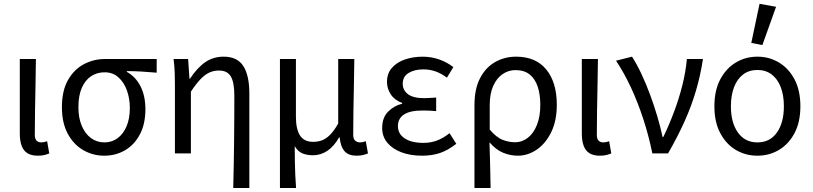

<svg xmlns="http://www.w3.org/2000/svg" viewBox="-20 -790 4189 989"><path d="M175 12Q141.1 12 120.8 -1.1Q100.5 -14.1 91.3 -39.6Q82 -65 82 -101.4V-486.1H165Q164.3 -420.4 162.9 -352.4Q161.4 -284.5 160.4 -219.2Q159.3 -153.8 159.3 -95.4Q159.3 -74.8 168.4 -65.7Q177.5 -56.5 193.2 -56.5Q199.8 -56.5 207.1 -58Q214.4 -59.5 222.7 -62.5L233.8 0.3Q222.8 4.8 209 8.4Q195.2 12 175 12Z M516.9 12Q458.1 12 408.5 -16.9Q358.8 -45.7 328.9 -101.5Q298.9 -157.2 298.9 -237.7Q298.9 -323 330.5 -378.2Q362.1 -433.3 412.7 -459.7Q463.4 -486.1 521.1 -486.1H787.1V-415.6Q745.8 -419.4 709.9 -421.4Q673.9 -423.5 633.4 -423.8V-419.8Q678.5 -395.1 703.8 -345.5Q729 -295.8 729 -227.4Q729 -151.7 700.8 -98.2Q672.6 -44.6 624.5 -16.3Q576.4 12 516.9 12ZM517.6 -56.5Q556.1 -56.5 585.6 -78.1Q615.1 -99.8 632 -139.6Q648.8 -179.4 648.8 -234Q648.8 -282.6 633.6 -324.6Q618.3 -366.6 589.4 -392.1Q560.5 -417.6 518.9 -417.6Q480.5 -417.6 450 -397.9Q419.5 -378.2 401.7 -338.3Q383.9 -298.4 383.9 -237.7Q383.9 -182 401.4 -141.3Q418.9 -100.5 449 -78.5Q479.2 -56.5 517.6 -56.5Z M1181.4 178.5Q1182.8 119.3 1184.1 57.3Q1185.3 -4.7 1185.8 -66.4Q1186.4 -128.2 1186.8 -186.6Q1187.1 -245.1 1187.1 -297.4Q1187.1 -365.6 1169 -396.1Q1151 -426.7 1108.1 -426.7Q1081.4 -426.7 1058.8 -416.5Q1036.2 -406.4 1013.3 -382.6Q990.4 -358.9 963.3 -318.1V0H881V-352.6Q881 -382 880 -414.9Q878.9 -447.9 874.1 -486.1H949L955.9 -384.6H958.6Q996.2 -441.5 1037.4 -469.8Q1078.6 -498.1 1132.1 -498.1Q1202.5 -498.1 1233.5 -449.5Q1264.4 -401 1264.4 -308V178.5Z M1422 178.5V-486.1H1504.3V-188.7Q1504.3 -124.9 1525.3 -92.2Q1546.3 -59.4 1593.5 -59.4Q1615.4 -59.4 1636.3 -66.4Q1657.1 -73.3 1678.5 -93.9Q1699.9 -114.4 1722.1 -153.9V-486.1H1805.1Q1804.4 -420.4 1803 -352.4Q1801.5 -284.5 1800.5 -219.2Q1799.4 -153.8 1799.4 -95.4Q1799.4 -74.8 1809.3 -65.7Q1819.1 -56.5 1834.8 -56.5Q1841.4 -56.5 1848.7 -58Q1856 -59.5 1864.3 -62.5L1875.4 0.3Q1864.4 4.8 1850.6 8.4Q1836.8 12 1816.6 12Q1775.5 12 1754.9 -11Q1734.4 -34.1 1729.5 -82.4H1726.8Q1700.4 -35.8 1666.1 -13Q1631.8 9.8 1592.3 9.8Q1562.9 9.8 1539.1 0.7Q1515.4 -8.5 1498.1 -37.1Q1498.4 10.7 1499 44.8Q1499.5 78.9 1500.9 109.7Q1502.3 140.5 1505 178.5Z M2153.5 12Q2093.4 12 2047.2 -5.7Q2001 -23.4 1974.8 -55.2Q1948.6 -87 1948.6 -130.5Q1948.6 -184.5 1979.3 -215.1Q2010 -245.7 2051.4 -255.7V-259.7Q2012.6 -274.1 1993 -303.8Q1973.4 -333.5 1973.4 -368Q1973.4 -411.7 1998.8 -440.5Q2024.2 -469.4 2066 -483.7Q2107.7 -498 2157 -498Q2201.7 -498 2242.1 -483.9Q2282.5 -469.8 2315.3 -444.2L2282.1 -389.9Q2253.6 -411.5 2223.9 -422Q2194.3 -432.6 2159.9 -432.6Q2115.3 -432.6 2084.9 -414.2Q2054.5 -395.8 2054.5 -358.6Q2054.5 -325.8 2081.2 -305.1Q2108 -284.4 2165.4 -284.4Q2180 -284.4 2194.2 -285.5Q2208.3 -286.6 2226.7 -287.6V-217.6Q2206.9 -219.6 2190.1 -220.2Q2173.3 -220.8 2156.3 -220.8Q2093.1 -220.8 2061.4 -200.4Q2029.7 -180 2029.7 -140.7Q2029.7 -100.3 2064.7 -77.2Q2099.6 -54 2161.8 -54Q2197 -54 2228.9 -65.4Q2260.9 -76.7 2295.6 -103.8L2330.4 -49.2Q2286.3 -15.2 2245.7 -1.6Q2205 12 2153.5 12Z M2424 178.5V-248.2Q2424 -332.9 2453.2 -388.1Q2482.3 -443.3 2530.9 -470.7Q2579.4 -498.1 2638.4 -498.1Q2739.9 -498.1 2794 -431.8Q2848.1 -365.5 2848.1 -250.4Q2848.1 -167.6 2819.3 -109Q2790.6 -50.4 2744.7 -19.2Q2698.8 12 2647.7 12Q2608.9 12 2571.9 -3.1Q2534.8 -18.2 2501.3 -57Q2502.7 -13.4 2503.7 24.1Q2504.8 61.5 2505.5 98.6Q2506.3 135.7 2507 178.5ZM2633.5 -57.2Q2669.3 -57.2 2698.9 -80.3Q2728.6 -103.3 2745.8 -146.5Q2763.1 -189.7 2763.1 -249.7Q2763.1 -303.3 2749.7 -343.7Q2736.3 -384 2708.2 -406.5Q2680.1 -428.9 2634.9 -428.9Q2599.6 -428.9 2569.4 -408.6Q2539.3 -388.4 2520.9 -348.1Q2502.6 -307.9 2502.6 -246.9V-122.6Q2537 -81.9 2569.4 -69.5Q2601.8 -57.2 2633.5 -57.2Z M3070 12Q3036.1 12 3015.8 -1.1Q2995.5 -14.1 2986.3 -39.6Q2977 -65 2977 -101.4V-486.1H3060Q3059.3 -420.4 3057.9 -352.4Q3056.4 -284.5 3055.4 -219.2Q3054.3 -153.8 3054.3 -95.4Q3054.3 -74.8 3063.4 -65.7Q3072.5 -56.5 3088.2 -56.5Q3094.8 -56.5 3102.1 -58Q3109.4 -59.5 3117.7 -62.5L3128.8 0.3Q3117.8 4.8 3104 8.4Q3090.2 12 3070 12Z M3340.2 0Q3322.1 -89.2 3294.1 -175.4Q3266.1 -261.6 3230.4 -338.5Q3194.6 -415.4 3153.1 -477.3L3235.6 -498.1Q3260.5 -459.5 3284.3 -408.6Q3308.2 -357.7 3328.9 -301.5Q3349.6 -245.4 3366.1 -189.6Q3382.5 -133.9 3392.9 -84.6H3396.9Q3426.9 -146.8 3452.3 -214.7Q3477.8 -282.6 3495 -351.7Q3512.3 -420.7 3518.2 -486.1H3601Q3588.1 -401.5 3564.9 -322.7Q3541.7 -243.9 3506.2 -164.8Q3470.7 -85.8 3421.3 0Z M3881.4 12Q3820.5 12 3770.3 -17.7Q3720.2 -47.5 3690 -104.4Q3659.9 -161.3 3659.9 -242.4Q3659.9 -324.2 3690 -381.1Q3720.2 -438 3770.3 -468Q3820.5 -498.1 3881.4 -498.1Q3942.2 -498.1 3992.4 -468Q4042.6 -438 4072.7 -381.1Q4102.8 -324.2 4102.8 -242.4Q4102.8 -161.3 4072.7 -104.4Q4042.6 -47.5 3992.4 -17.7Q3942.2 12 3881.4 12ZM3881.4 -56.5Q3946.3 -56.5 3982 -107.4Q4017.8 -158.2 4017.8 -242.4Q4017.8 -298.7 4001.7 -341Q3985.5 -383.2 3955 -406.4Q3924.4 -429.6 3881.4 -429.6Q3838.3 -429.6 3807.8 -406.4Q3777.2 -383.2 3761.1 -341Q3744.9 -298.7 3744.9 -242.4Q3744.9 -158.2 3781 -107.4Q3817.1 -56.5 3881.4 -56.5ZM3907 -557.8 3849.9 -568.9 3892.5 -770.4 3977.6 -755Z"/></svg>

Font: Source Sans 3 Variable
Style: Regular
Weight: 200
Designer: Paul D. Hunt
Foundry: Adobe Systems Incorporated
Version: Version 3.026